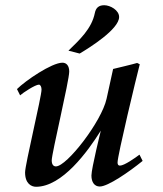

<svg xmlns="http://www.w3.org/2000/svg" viewBox="-20 -702 623 735"><path d="M45 -361 57 -337C68 -347 115 -378 129 -378C135 -378 139 -369 139 -359C139 -332 76 -72 76 -42C76 1 100 13 118 13C218 13 316 -122 366 -202C366 -202 330 -57 330 -30C330 -4 342 12 362 12C393 12 473 -43 526 -86L514 -110C498 -98 456 -68 439 -68C433 -68 430 -72 430 -80C430 -107 502 -406 515 -456L505 -461C493 -457 413 -438 413 -438L388 -324C369 -237 236 -65 194 -65C184 -65 178 -73 178 -88C178 -115 245 -393 245 -428C245 -451 234 -462 219 -462C178 -462 77 -393 45 -361ZM242 -508 285 -497C322 -519 436 -590 436 -637C436 -663 402 -682 379 -682C358 -682 347 -672 343 -652C331 -592 284 -549 242 -508Z"/></svg>

Font: KpRoman
Style: SemiboldItalic
Weight: 600
Italic angle: -11°
Version: Version 0.66